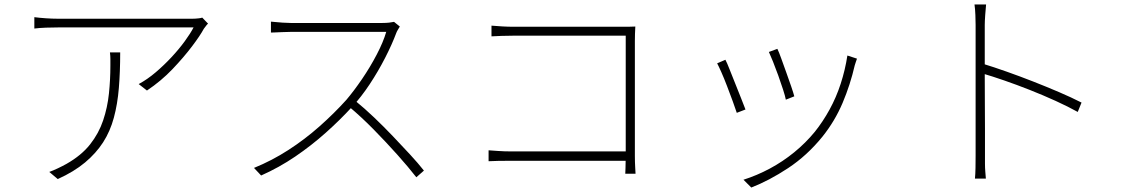

<svg xmlns="http://www.w3.org/2000/svg" viewBox="-20 -781 5040 861"><path d="M913 -675Q908 -671 903.5 -664.5Q899 -658 894 -652Q878 -622 841 -573Q804 -524 753.5 -471Q703 -418 639 -375L602 -404Q641 -425 678.5 -457Q716 -489 749.5 -525Q783 -561 808.5 -596Q834 -631 848 -658Q832 -658 793 -658Q754 -658 701 -658Q648 -658 588 -658Q528 -658 469.5 -658Q411 -658 362 -658Q313 -658 280.5 -658Q248 -658 240 -658Q215 -658 186.5 -657Q158 -656 134 -653V-704Q157 -701 186 -699Q215 -697 240 -697Q248 -697 281 -697Q314 -697 363.5 -697Q413 -697 471.5 -697Q530 -697 589.5 -697Q649 -697 701.5 -697Q754 -697 791 -697Q828 -697 843 -697Q849 -697 857 -697.5Q865 -698 873 -699Q881 -700 887 -702ZM519 -546Q519 -459 513 -386.5Q507 -314 490.5 -253Q474 -192 442.5 -143Q411 -94 361.5 -52.5Q312 -11 239 22L201 -10Q218 -16 240 -26.5Q262 -37 278 -46Q345 -84 384 -133.5Q423 -183 442.5 -241Q462 -299 468.5 -361.5Q475 -424 475 -487Q475 -501 475 -515.5Q475 -530 473 -546Z M1773 -662Q1770 -657 1764.5 -648Q1759 -639 1757 -633Q1738 -582 1707 -521.5Q1676 -461 1638 -403.5Q1600 -346 1559 -302Q1504 -242 1440 -185Q1376 -128 1304 -79Q1232 -30 1151 6L1119 -28Q1200 -61 1273.5 -108.5Q1347 -156 1412.5 -214Q1478 -272 1533 -333Q1567 -373 1603.5 -426.5Q1640 -480 1669.5 -536.5Q1699 -593 1712 -638Q1705 -638 1672 -638Q1639 -638 1593 -638Q1547 -638 1496 -638Q1445 -638 1399 -638Q1353 -638 1321.5 -638Q1290 -638 1283 -638Q1267 -638 1247 -637Q1227 -636 1211.5 -635.5Q1196 -635 1195 -635V-684Q1196 -684 1211.5 -682.5Q1227 -681 1247 -679.5Q1267 -678 1283 -678Q1290 -678 1320.5 -678Q1351 -678 1395 -678Q1439 -678 1487.5 -678Q1536 -678 1580 -678Q1624 -678 1655 -678Q1686 -678 1695 -678Q1712 -678 1725 -679.5Q1738 -681 1747 -683ZM1572 -330Q1615 -295 1658 -254Q1701 -213 1742 -170Q1783 -127 1819 -88Q1855 -49 1881 -16L1847 14Q1812 -31 1762 -87Q1712 -143 1656 -200Q1600 -257 1545 -303Z M2184 -666Q2207 -664 2233 -662.5Q2259 -661 2282 -661H2765Q2781 -661 2796.5 -661Q2812 -661 2829 -662Q2828 -646 2827.5 -628.5Q2827 -611 2827 -597V-82Q2827 -54 2828.5 -29.5Q2830 -5 2830 -2H2784Q2784 -5 2785 -28.5Q2786 -52 2786 -78V-621H2283Q2258 -621 2228.5 -620Q2199 -619 2184 -618ZM2171 -107Q2185 -106 2213.5 -104Q2242 -102 2271 -102H2804V-60H2272Q2240 -60 2214 -59.5Q2188 -59 2171 -58Z M3466 -562Q3473 -548 3483.5 -518.5Q3494 -489 3506 -456Q3518 -423 3528 -393.5Q3538 -364 3542 -349L3504 -334Q3501 -350 3491.5 -379.5Q3482 -409 3470 -442.5Q3458 -476 3446.5 -504.5Q3435 -533 3428 -548ZM3823 -518Q3820 -510 3817.5 -502Q3815 -494 3813 -488Q3793 -401 3758.5 -319.5Q3724 -238 3668 -168Q3599 -83 3514 -27Q3429 29 3349 60L3314 25Q3374 6 3432 -25Q3490 -56 3541.5 -98Q3593 -140 3634 -190Q3670 -235 3700 -289.5Q3730 -344 3750 -405.5Q3770 -467 3780 -532ZM3233 -513Q3240 -500 3251.5 -470.5Q3263 -441 3277 -406.5Q3291 -372 3303.5 -340Q3316 -308 3323 -290L3284 -275Q3278 -294 3266 -326.5Q3254 -359 3240.5 -394.5Q3227 -430 3214.5 -458Q3202 -486 3196 -497Z M4355 -83Q4355 -93 4355 -133.5Q4355 -174 4355 -233.5Q4355 -293 4355 -359.5Q4355 -426 4355 -489Q4355 -552 4355 -600Q4355 -648 4355 -669Q4355 -686 4354 -713Q4353 -740 4350 -761H4402Q4400 -741 4398 -713Q4396 -685 4396 -669Q4396 -621 4396 -561Q4396 -501 4396 -437.5Q4396 -374 4396.5 -313.5Q4397 -253 4397 -203.5Q4397 -154 4397 -121.5Q4397 -89 4397 -83Q4397 -65 4397 -46.5Q4397 -28 4398.5 -11Q4400 6 4401 20H4352Q4354 0 4354.5 -28Q4355 -56 4355 -83ZM4388 -495Q4437 -480 4495 -459.5Q4553 -439 4613 -415.5Q4673 -392 4729 -368Q4785 -344 4830 -321L4813 -279Q4770 -303 4714 -328.5Q4658 -354 4598.5 -377.5Q4539 -401 4484 -420Q4429 -439 4388 -451Z"/></svg>

Font: Noto Sans JP ExtraLight
Style: Regular
Weight: 250
Designer: Ryoko NISHIZUKA  (kana, bopomofo & ideographs); Paul D. Hunt (Latin, Greek & Cyrillic); Sandoll Communications , Soo-you
Foundry: Adobe
Version: Version 2.004-H2;hotconv 1.0.118;makeotfexe 2.5.65603